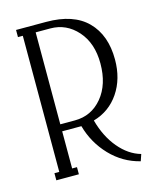

<svg xmlns="http://www.w3.org/2000/svg" viewBox="-107 -752 672 839"><g transform="rotate(-15 229.5 -332.5)"><path d="M272.9 -210Q293.5 -133.8 336.9 -82Q380.4 -30.3 435.1 -15.1L424.8 15.1Q347.7 -3.9 291.7 -62.5Q235.8 -121.1 213.9 -200.2H203.1H127V-32.2H148.9V0H46.9V-32.2H68.8V-647.9H46.9V-680.2H183.1Q306.2 -680.2 368.7 -617.2Q431.2 -554.2 431.2 -443.8Q431.2 -356.4 388.7 -293.7Q346.2 -231 272.9 -210ZM127 -231.9H192.9Q268.1 -231.9 316.7 -290.3Q365.2 -348.6 365.2 -443.8Q365.2 -535.6 315.4 -591.8Q265.6 -647.9 192.9 -647.9H127Z"/></g></svg>

Font: Margherita Light
Style: Regular
Weight: 300
Designer: James Puckett
Foundry: Dunwich Type Founders
Version: Version 1.008;hotconv 1.0.109;makeotfexe 2.5.65596